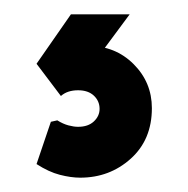

<svg xmlns="http://www.w3.org/2000/svg" viewBox="-20 -33 262 268"><path d="M92 215Q79 215 63.5 211Q48 207 31 196L51 137L60 135Q68 140 75.5 142Q83 144 89 144Q103 144 111 136.5Q119 129 119 119Q119 108 111 100.5Q103 93 89 93Q74 93 65 101L31 56L79 -13H161L95 76L82 33Q87 32 92 31.5Q97 31 103 31Q141 31 166.5 56.5Q192 82 192 118Q192 162 162.5 188.5Q133 215 92 215Z"/></svg>

Font: Fustat SemiBold
Style: Regular
Weight: 600
Designer: Mohamed Gaber, Khaled Hosny, Laura Garcia Mut
Foundry: Kief Type Foundry, Alif Type Foundry, Hard Type Foundry
Version: Version 1.007